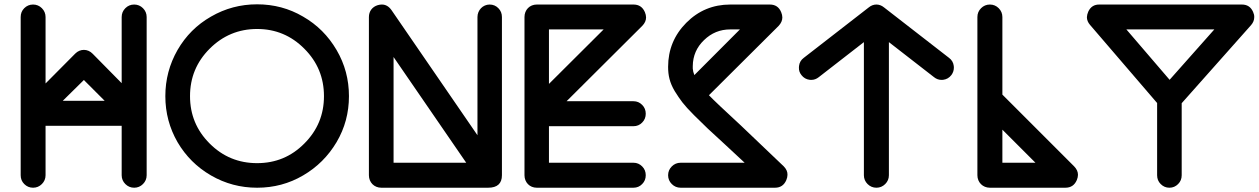

<svg xmlns="http://www.w3.org/2000/svg" viewBox="-20 -815 5854 893"><path d="M76.2 0C76.2 16.1 81.5 29.8 92.8 41C104 52.2 117.7 58.1 133.8 58.1C149.9 58.1 163.6 52.2 174.8 41C186 29.8 191.9 16.1 191.9 0V-230H545.9V0C545.9 16.1 551.8 29.8 563 41C574.2 52.2 587.9 58.1 604 58.1C620.1 58.1 633.8 52.2 645 41C656.2 29.8 662.1 16.1 662.1 0V-735.8C662.1 -752 656.2 -765.6 645 -776.9C633.8 -788.1 620.1 -793.9 604 -793.9C587.9 -793.9 574.2 -788.1 563 -776.9C551.8 -765.6 545.9 -752 545.9 -735.8V-428.2L411.1 -564.9C388.2 -588.9 353 -588.9 330.1 -565.9L191.9 -426.8V-735.8C191.9 -752 186 -765.6 174.8 -776.9C163.6 -788.1 149.9 -793.9 133.8 -793.9C117.7 -793.9 104 -788.1 92.8 -776.9C81.5 -765.6 76.2 -752 76.2 -735.8ZM370.1 -442.9 466.8 -346.2H272Z M805.7 -153.8C843.8 -88.9 895.5 -37.1 961.4 1C1027.3 39.1 1098.6 58.1 1175.8 58.1C1253.4 58.1 1324.7 39.1 1389.6 1C1455.1 -37.1 1506.8 -88.9 1545.4 -153.8C1584 -219.2 1603 -290.5 1603 -367.7C1603 -445.3 1584 -516.6 1545.4 -582.5C1506.8 -648.4 1455.1 -700.2 1389.6 -737.8C1324.7 -775.9 1253.4 -794.9 1175.8 -794.9C1098.6 -794.9 1027.3 -775.9 961.4 -737.8C895.5 -700.2 843.8 -648.4 805.7 -582.5C768.1 -516.6 749 -445.3 749 -367.7C749 -290.5 768.1 -219.2 805.7 -153.8ZM955.1 -588.4C1016.1 -649.4 1089.8 -680.2 1175.8 -680.2C1261.7 -680.2 1335 -649.4 1395.5 -588.4C1456.5 -527.3 1486.8 -454.1 1486.8 -367.7C1486.8 -281.7 1456.5 -208.5 1395.5 -147.5C1335 -86.4 1261.7 -56.2 1175.8 -56.2C1089.8 -56.2 1016.1 -86.4 955.1 -147.5C894 -208.5 863.8 -281.7 863.8 -367.7C863.8 -454.1 894 -527.3 955.1 -588.4Z M1695.8 0C1695.8 33.2 1720.2 58.1 1753.4 58.1H2250.5C2293 58.1 2314.5 38.6 2314.5 0V-735.8C2314.5 -752 2309.1 -765.6 2297.9 -776.9C2287.1 -788.1 2273.4 -793.9 2257.3 -793.9C2225.6 -793.9 2200.7 -767.6 2200.7 -735.8V-186L1800.8 -768.1C1788.6 -785.2 1773.9 -793.9 1755.9 -793.9C1750 -793.9 1743.7 -793 1736.8 -791C1711.4 -783.2 1695.8 -762.7 1695.8 -735.8ZM1810.5 -549.8 2148.4 -58.1H1810.5Z M2419.4 0C2419.4 33.2 2443.4 58.1 2476.6 58.1H2926.3C2942.4 58.1 2956.1 52.2 2966.8 41C2978 29.8 2983.4 16.1 2983.4 0C2983.4 -16.1 2978 -29.8 2966.8 -41C2955.6 -52.2 2942.4 -58.1 2926.3 -58.1H2533.2V-228H2926.3C2942.4 -228 2956.1 -233.9 2966.8 -245.1C2978 -256.3 2983.4 -270 2983.4 -286.1C2983.4 -302.2 2978 -315.9 2966.8 -327.1C2955.6 -338.4 2942.4 -344.2 2926.3 -344.2H2615.2L2967.3 -694.8C2979 -707 2984.9 -719.7 2984.9 -733.9C2984.9 -741.7 2982.9 -750 2979.5 -758.3C2969.2 -782.2 2951.7 -793.9 2926.3 -793.9H2476.6C2443.4 -793.9 2419.4 -769 2419.4 -735.8ZM2533.2 -678.2H2787.6L2533.2 -424.8Z M3145.5 -58.1C3129.4 -58.1 3115.7 -52.2 3104.5 -41C3093.3 -29.8 3087.4 -16.1 3087.4 0C3087.4 16.1 3093.3 29.8 3104.5 41C3115.7 52.2 3129.4 58.1 3145.5 58.1H3584.5C3609.4 58.1 3627 46.4 3637.2 22.5C3640.6 14.2 3642.6 5.9 3642.6 -2C3643.1 -16.1 3637.2 -28.8 3625.5 -41L3425.8 -231.4C3349.1 -302.2 3299.3 -349.1 3277.3 -372.1L3601.6 -694.8C3612.8 -707 3618.7 -719.7 3618.7 -733.9C3618.7 -741.7 3616.7 -750 3613.3 -758.3C3603.5 -782.2 3585.9 -793.9 3560.5 -793.9H3376.5C3296.4 -793.9 3228 -765.6 3171.9 -709C3115.7 -652.3 3087.4 -584 3087.4 -503.9C3087.4 -464.4 3094.7 -430.7 3118.2 -391.1C3130.4 -371.6 3142.1 -354 3153.8 -338.9C3165.5 -323.7 3183.6 -303.7 3208 -279.3L3271.5 -217.3L3352.5 -142.6L3443.4 -58.1ZM3202.1 -507.8C3202.6 -555.2 3220.2 -595.7 3254.4 -628.4C3288.6 -661.6 3329.1 -678.2 3376.5 -678.2H3421.4L3209.5 -465.8C3205.1 -476.6 3202.6 -486.8 3202.1 -496.1Z M3696.3 -508.3C3695.8 -505.9 3695.8 -502.9 3695.8 -500.5C3695.3 -487.8 3699.2 -476.1 3707.5 -465.8C3717.3 -453.1 3730 -445.8 3745.6 -443.8C3748 -443.4 3751 -443.4 3753.4 -443.4C3766.1 -443.4 3777.8 -447.8 3788.1 -456.1L3998 -619.1V0C3998 16.1 4003.9 29.8 4015.1 41C4026.4 52.2 4040 58.1 4056.2 58.1C4072.3 58.1 4085.9 52.2 4097.2 41C4108.4 29.8 4114.3 16.1 4114.3 0V-619.1L4324.2 -456.1C4334.5 -447.8 4346.2 -443.4 4358.9 -443.4C4361.3 -443.4 4364.3 -443.4 4366.7 -443.8C4382.3 -445.8 4395 -453.1 4404.8 -465.8C4412.6 -476.1 4416.5 -487.8 4416.5 -500.5C4416.5 -502.9 4416.5 -505.9 4416 -508.3C4414.1 -523.9 4406.7 -536.6 4394 -545.9L4091.3 -780.8C4069.8 -798.3 4042.5 -798.3 4021 -780.8L3718.3 -545.9C3705.6 -536.6 3698.2 -523.9 3696.3 -508.3Z M4525.9 0C4525.9 33.2 4550.8 58.1 4584 58.1H4935.1C4960.4 58.1 4978 46.4 4988.3 22.5C4991.7 14.2 4993.7 5.9 4993.7 -2C4993.7 -16.1 4987.8 -28.8 4976.1 -41L4642.1 -375V-735.8C4642.1 -752 4636.2 -765.6 4625 -776.9C4613.8 -788.1 4600.1 -793.9 4584 -793.9C4567.9 -793.9 4554.2 -788.1 4543 -776.9C4531.7 -765.6 4525.9 -752 4525.9 -735.8ZM4642.1 -211.9 4795.9 -58.1H4642.1Z M5041.5 -760.7C5037.6 -752 5035.6 -743.2 5035.2 -734.9C5035.2 -722.7 5040 -710.4 5049.8 -699.2L5361.8 -335.9V0C5361.8 16.1 5367.2 29.8 5378.4 41C5389.6 52.2 5402.8 58.1 5418.9 58.1C5435.1 58.1 5448.2 52.2 5459.5 41C5470.7 29.8 5476.1 16.1 5476.1 0V-335L5798.8 -698.2C5808.6 -709.5 5813.5 -721.7 5813.5 -734.9C5814 -742.7 5812 -751 5808.1 -759.8C5797.9 -782.7 5780.8 -793.9 5755.9 -793.9H5093.8C5069.3 -794.4 5051.8 -783.2 5041.5 -760.7ZM5627.9 -678.2 5419.9 -443.8 5218.8 -678.2Z"/></svg>

Font: Nemoy
Style: Bold
Weight: 700
Designer: BSozoo
Foundry: BSozoo
Version: Version 001.000